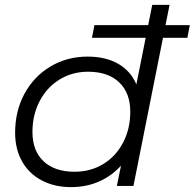

<svg xmlns="http://www.w3.org/2000/svg" viewBox="-20 -762 798 787"><path d="M675 -742 527 0H459L476 -83Q438 -41 386 -18Q334 5 271 5Q204 5 152 -22Q100 -49 71 -99.5Q42 -150 42 -218Q42 -307 80.5 -378Q119 -449 187 -489.5Q255 -530 339 -530Q413 -530 464.5 -500.5Q516 -471 539 -416L604 -742ZM514 -304Q514 -381 468.5 -424.5Q423 -468 341 -468Q276 -468 224 -436Q172 -404 142.5 -347.5Q113 -291 113 -221Q113 -144 158.5 -101Q204 -58 286 -58Q351 -58 403 -89.5Q455 -121 484.5 -177.5Q514 -234 514 -304ZM367 -659H758L748 -607H357Z"/></svg>

Font: Idrija
Style: Italic
Weight: 400
Italic angle: -11.3°
Designer: Julieta Ulanovsky
Foundry: Julieta Ulanovsky
Version: Version 7.200